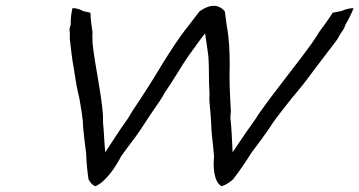

<svg xmlns="http://www.w3.org/2000/svg" viewBox="-20 -643 1239 662"><path d="M230 -615C226 -599 223 -579 224 -558L222 -552C220 -546 219 -541 220 -537C222 -527 220 -517 221 -506C225 -474 228 -441 234 -410C239 -379 243 -349 250 -320L253 -307C259 -273 266 -237 267 -200C270 -170 273 -144 277 -115C278 -84 281 -54 285 -25C291 -15 296 -6 309 -1C343 -15 377 -64 397 -103C419 -135 444 -165 466 -198C487 -231 508 -262 531 -295L541 -311C544 -317 547 -322 551 -328C578 -366 603 -412 631 -452C650 -477 667 -503 687 -528C691 -503 695 -477 698 -452C702 -412 699 -366 702 -328C702 -322 703 -317 702 -311V-295C705 -262 708 -231 709 -198C711 -165 716 -135 718 -103C714 -65 718 -15 744 -1C761 -6 772 -15 784 -25C806 -54 827 -84 846 -115C868 -144 887 -170 908 -200C931 -237 962 -273 988 -307L999 -320C1024 -349 1046 -379 1069 -410C1093 -441 1118 -474 1142 -506C1149 -517 1153 -527 1161 -537C1164 -541 1167 -546 1169 -552L1171 -558C1184 -579 1193 -599 1199 -615C1184 -615 1169 -610 1157 -605L1127 -599C1113 -576 1095 -553 1080 -532C1073 -519 1064 -508 1056 -495C995 -410 930 -333 870 -247C862 -233 854 -223 845 -210C823 -180 803 -148 782 -118C780 -155 779 -194 775 -230C773 -238 776 -252 776 -261C773 -313 770 -364 772 -418C772 -466 770 -511 762 -553L755 -604C743 -618 730 -623 717 -623C704 -623 688 -618 668 -604L629 -553C595 -511 567 -466 537 -418C505 -364 472 -313 437 -261C431 -252 424 -238 418 -230C392 -194 367 -155 343 -118C340 -145 339 -173 337 -201C335 -216 335 -230 335 -247C328 -333 308 -411 299 -495C299 -508 298 -519 299 -532C296 -553 292 -576 292 -599L266 -605C258 -610 245 -615 230 -615Z"/></svg>

Font: SolarCharger
Style: 552
Weight: 400
Designer: Mew Too
Foundry: Cannot Into Space Fonts/KineticPlasma Fonts
Version: Version 1.100